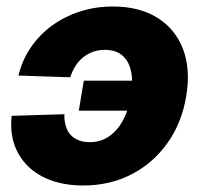

<svg xmlns="http://www.w3.org/2000/svg" viewBox="-20 -553 614 584"><path d="M232.9 11.2Q178.7 11.2 136 -4.2Q93.3 -19.5 64.7 -47.9Q36.1 -76.2 23.2 -114.7Q10.3 -153.3 15.6 -200.7L175.8 -205.6Q175.3 -186 179.9 -170.2Q184.6 -154.3 194.3 -143.3Q204.1 -132.3 218.8 -126.5Q233.4 -120.6 252.9 -120.6Q285.6 -120.6 311 -137.7Q336.4 -154.8 353.8 -186.3Q371.1 -217.8 377.9 -260.7Q385.3 -304.2 378.7 -335.7Q372.1 -367.2 352.1 -384.3Q332 -401.4 299.3 -401.4Q279.8 -401.4 263.2 -395.5Q246.6 -389.6 232.9 -378.7Q219.2 -367.7 209.5 -352.3Q199.7 -336.9 193.8 -317.9L36.1 -323.2Q47.4 -370.1 73.5 -408.4Q99.6 -446.8 137.5 -474.6Q175.3 -502.4 222.7 -517.8Q270 -533.2 323.2 -533.2Q404.3 -533.2 459 -498.8Q513.7 -464.4 536.9 -403.1Q560.1 -341.8 546.4 -260.7Q533.2 -179.7 489.7 -118.4Q446.3 -57.1 380.4 -22.9Q314.5 11.2 232.9 11.2ZM380.9 -216.3H219.7L234.9 -307.6H396Z"/></svg>

Font: Inter 28pt ExtraBold
Style: Italic
Weight: 800
Italic angle: -9.3988°
Designer: Rasmus Andersson
Foundry: rsms
Version: Version 4.001;git-66647c0bb